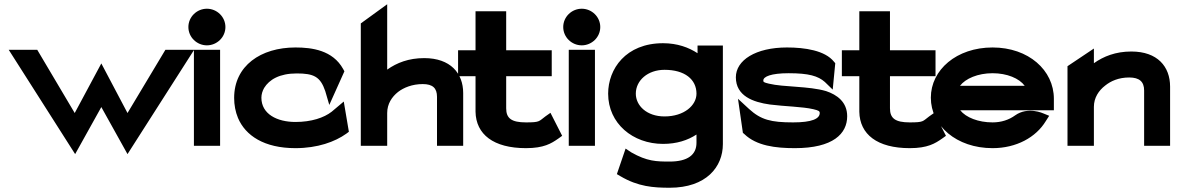

<svg xmlns="http://www.w3.org/2000/svg" viewBox="-20 -685 5553 902"><path d="M331 -154 155 -451H21L333 39L456 -182L579 39L892 -451H757L579 -154L456 -387Z M952 -472C999 -472 1039 -510 1039 -558C1039 -606 999 -644 952 -644C905 -644 865 -606 865 -558C865 -510 905 -472 952 -472ZM1014 -451H891V0H1014Z M1080 -225C1080 -192 1086 -160 1098 -131C1133 -48 1221 11 1368 11C1472 11 1554 -19 1607 -57L1619 -66L1595 -208L1538 -160C1502 -132 1443 -112 1368 -112C1282 -112 1208 -149 1208 -226C1208 -242 1213 -258 1221 -272C1245 -311 1293 -340 1374 -340C1454 -340 1485 -325 1508 -257L1527 -192L1598 -350L1592 -361C1543 -449 1446 -462 1368 -462C1205 -462 1080 -376 1080 -225Z M2156 -248C2156 -341 2096 -412 1973 -412C1900 -412 1844 -390 1799 -358V-665L1675 -575V0H1799V-154C1799 -197 1821 -230 1850 -253C1876 -273 1916 -290 1966 -290C2013 -290 2033 -271 2033 -230V0H2156Z M2621 -47 2566 -155 2542 -138C2511 -115 2517 -110 2451 -110C2383 -110 2358 -129 2358 -176V-327H2572V-449H2358V-632H2214V-449H2132V-327H2214V-160C2216 -54 2298 11 2451 11C2535 11 2570 -11 2603 -34Z M2713 -472C2760 -472 2800 -510 2800 -558C2800 -606 2760 -644 2713 -644C2666 -644 2626 -606 2626 -558C2626 -510 2666 -472 2713 -472ZM2775 -451H2652V0H2775Z M2967 -245C2967 -307 3023 -357 3102 -357C3197 -357 3252 -312 3252 -245C3252 -190 3194 -138 3102 -138C3018 -138 2967 -189 2967 -245ZM2837 -245C2837 -105 2953 -9 3095 -9C3159 -9 3211 -26 3252 -53V-14C3252 42 3211 74 3126 74C3063 74 3020 73 2946 31L2919 13L2878 133L2895 143C2978 192 3050 197 3126 197C3298 197 3376 99 3376 -8V-471H3257V-435C3216 -462 3162 -482 3095 -482C2920 -482 2837 -361 2837 -245Z M3477 -55C3534 0 3623 11 3714 11C3894 11 3960 -57 3960 -139C3960 -206 3912 -240 3861 -257C3780 -281 3662 -275 3592 -292C3567 -298 3566 -300 3566 -307C3566 -325 3602 -341 3685 -341C3780 -341 3823 -328 3855 -300L3892 -264L3904 -388L3898 -395C3856 -448 3761 -462 3677 -462C3530 -462 3437 -402 3437 -322C3437 -234 3518 -205 3597 -194C3666 -185 3750 -184 3801 -172C3826 -166 3831 -163 3831 -154C3831 -127 3794 -110 3706 -110C3602 -110 3555 -122 3499 -173L3447 -221L3470 -61Z M4424 -47 4369 -155 4345 -138C4314 -115 4320 -110 4254 -110C4186 -110 4161 -129 4161 -176V-327H4375V-449H4161V-632H4017V-449H3935V-327H4017V-160C4019 -54 4101 11 4254 11C4338 11 4373 -11 4406 -34Z M4931 -167V-221C4931 -355 4812 -462 4643 -462C4474 -462 4353 -357 4353 -226C4353 -95 4473 11 4643 11C4755 11 4847 -40 4893 -116L4909 -141L4882 -152C4882 -152 4809 -186 4749 -143C4720 -122 4684 -110 4643 -110C4576 -110 4518 -133 4491 -167ZM4490 -282C4516 -316 4574 -341 4643 -341C4711 -341 4768 -317 4794 -282Z M5477 -278C5477 -372 5418 -443 5295 -443C5221 -443 5164 -420 5119 -388V-457L4995 -374V0H5119V-183C5119 -226 5142 -260 5172 -283C5198 -304 5235 -321 5285 -321C5333 -321 5355 -301 5355 -260V0H5477Z"/></svg>

Font: Charger
Style: Hemi
Weight: 900
Designer: Jasper
Foundry: Cannot Into Space Fonts
Version: Version 0.99